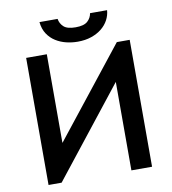

<svg xmlns="http://www.w3.org/2000/svg" viewBox="-94 -962 937 1043"><g transform="rotate(-10 374.5 -440.0)"><path d="M89 -701H203V-212L589 -700H660V0H546V-488L161 0H89ZM381 -739Q349 -739 318 -746.5Q287 -754 260.5 -770.5Q234 -787 216 -814Q198 -841 194 -880H294Q298 -854 317.5 -836Q337 -818 383 -818Q429 -818 449 -836Q469 -854 473 -880H567Q565 -852 551.5 -826.5Q538 -801 514 -781.5Q490 -762 456.5 -750.5Q423 -739 381 -739Z"/></g></svg>

Font: Tilda Sans Semibold
Style: Regular
Weight: 600
Designer: ParaType Ltd
Foundry: ParaType Ltd
Version: Version 1.009